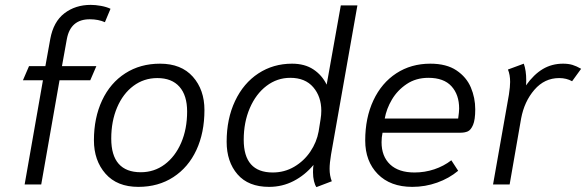

<svg xmlns="http://www.w3.org/2000/svg" viewBox="-20 -756 2402 787"><path d="M156 -427H74L99 -485H166L186 -596Q199 -667 244 -701.5Q289 -736 352 -736Q371 -736 393.5 -732Q416 -728 433 -720L410 -665Q383 -677 348 -677Q269 -677 254 -596L234 -485H375L350 -427H224L149 0H81Z M365 -181Q365 -273 398.5 -344.5Q432 -416 493.5 -455.5Q555 -495 636 -495Q723 -495 770.5 -441.5Q818 -388 818 -305Q818 -212 785 -141Q752 -70 690.5 -30Q629 10 547 10Q460 10 412.5 -44Q365 -98 365 -181ZM747 -299Q747 -365 715.5 -400.5Q684 -436 625 -436Q570 -436 527 -404Q484 -372 460 -315.5Q436 -259 436 -188Q436 -119 466.5 -84.5Q497 -50 557 -50Q612 -50 655 -82Q698 -114 722.5 -170.5Q747 -227 747 -299Z M1263 -50Q1263 -69 1265 -80Q1230 -38 1183.5 -14Q1137 10 1083 10Q998 10 953.5 -41.5Q909 -93 909 -175Q909 -269 943.5 -342Q978 -415 1039 -455Q1100 -495 1177 -495Q1229 -495 1264.5 -471.5Q1300 -448 1319 -409L1377 -734H1445L1337 -123Q1331 -87 1331 -64Q1331 -36 1340 -13L1277 11Q1271 3 1267 -13.5Q1263 -30 1263 -50ZM1286 -217 1294 -267Q1297 -285 1297 -302Q1297 -360 1264 -398.5Q1231 -437 1170 -437Q1116 -437 1072.5 -404Q1029 -371 1004 -313Q979 -255 979 -183Q979 -49 1098 -49Q1146 -49 1186 -72.5Q1226 -96 1252 -134.5Q1278 -173 1286 -217Z M1477 -180Q1477 -273 1510.5 -344.5Q1544 -416 1604.5 -455.5Q1665 -495 1744 -495Q1810 -495 1851 -467.5Q1892 -440 1910 -397.5Q1928 -355 1928 -308Q1928 -265 1919 -244Q1910 -223 1897.5 -217.5Q1885 -212 1867 -212H1548Q1544 -193 1544 -173Q1544 -115 1579 -82Q1614 -49 1679 -49Q1721 -49 1760 -62Q1799 -75 1830 -99L1858 -56Q1821 -25 1772 -7.5Q1723 10 1670 10Q1580 10 1528.5 -42.5Q1477 -95 1477 -180ZM1858 -270Q1862 -298 1862 -311Q1862 -368 1830.5 -402.5Q1799 -437 1736 -437Q1685 -437 1647 -411.5Q1609 -386 1586.5 -348Q1564 -310 1557 -270Z M2066 -368Q2071 -401 2071 -420Q2071 -450 2062 -471L2127 -495Q2137 -467 2137 -427Q2137 -413 2136 -406Q2168 -451 2205 -473Q2242 -495 2288 -495Q2310 -495 2326.5 -490Q2343 -485 2362 -474L2325 -423Q2302 -436 2272 -436Q2212 -436 2170.5 -388Q2129 -340 2116 -270L2069 0H2001Z"/></svg>

Font: Niramit Light
Style: Italic
Weight: 300
Italic angle: -10°
Designer: Katatrad Aksorn Co.,Ltd.
Foundry: Cadson Demak Co.,Ltd.
Version: Version 1.000; ttfautohint (v1.6)